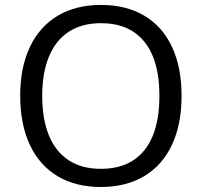

<svg xmlns="http://www.w3.org/2000/svg" viewBox="-20 -745 815 775"><path d="M386.7 9.8Q285.2 9.8 211.9 -34.2Q138.7 -78.1 100.1 -161.1Q61.5 -244.1 61.5 -358.9Q61.5 -472.7 100.6 -555.2Q139.6 -637.7 212.9 -681.4Q286.1 -725.1 387.7 -725.1Q489.7 -725.1 563 -681.4Q636.2 -637.7 674.6 -555.2Q712.9 -472.7 712.9 -357.9Q712.9 -243.7 674.3 -160.9Q635.7 -78.1 562.3 -34.2Q488.8 9.8 386.7 9.8ZM386.7 -63.5Q502.4 -63.5 563 -138.9Q623.5 -214.4 623.5 -357.9Q623.5 -501 563 -576.2Q502.4 -651.4 387.7 -651.4Q311.5 -651.4 258.5 -617.4Q205.6 -583.5 178 -517.6Q150.4 -451.7 150.4 -357.9Q150.4 -263.7 177.7 -197.8Q205.1 -131.8 257.8 -97.7Q310.5 -63.5 386.7 -63.5Z"/></svg>

Font: Viking Open Sans
Style: Regular
Weight: 400
Foundry: Ascender Corporation
Version: Version 2.001